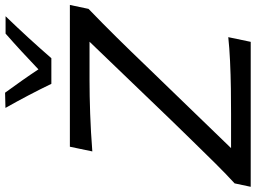

<svg xmlns="http://www.w3.org/2000/svg" viewBox="-150 -862 1008 757"><g transform="rotate(-90 354.5 -484.0)"><path d="M-4 0 9.5 -63.5Q43.5 -94.5 87 -138.2Q130.5 -182 175.2 -228Q220 -274 258 -313L568 -635.5H418Q355 -635.5 283.8 -633Q212.5 -630.5 135.5 -624.5L154 -713H713L697.5 -639.5Q641 -585 584.2 -527.5Q527.5 -470 471.5 -411.5L148.5 -77.5H284Q328.5 -77.5 383.2 -78.2Q438 -79 491.5 -81.5Q545 -84 586 -88.5L567.5 0ZM402 -786Q359 -875 307 -967L367 -968.5Q391 -935.5 414 -903Q437 -870.5 459 -837Q493.5 -870 528.5 -902.2Q563.5 -934.5 600 -966.5H668.5Q625 -921.5 584 -876.8Q543 -832 503 -786Z"/></g></svg>

Font: Commissioner Flair
Style: Italic
Weight: 400
Italic angle: -12°
Designer: Kostas Bartsokas
Foundry: Kostas Bartsokas
Version: Version 1.000; ttfautohint (v1.8.3)